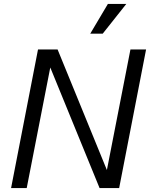

<svg xmlns="http://www.w3.org/2000/svg" viewBox="-20 -950 758 970"><path d="M271 -700 520 -91 639 -700H718L582 0H483L234 -609L115 0H36L172 -700ZM618 -930 499 -780H436L525 -930Z"/></svg>

Font: MedMera Sans
Style: Italic
Weight: 400
Italic angle: -11°
Designer: Kasper Nordkvist
Foundry: UNCUT.wtf
Version: Version 1.300